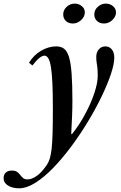

<svg xmlns="http://www.w3.org/2000/svg" viewBox="-152 -792 672 1066"><path d="M-46 253.5Q-83 253.5 -107.5 238.2Q-132 223 -132 197Q-132 177.5 -120 166.2Q-108 155 -86 155Q-67 155 -56.8 162.5Q-46.5 170 -39.5 179.5Q-32.5 189 -23.8 196.5Q-15 204 1 204Q20 204 42.8 190.5Q65.5 177 86 152.5Q99.5 136.5 109 122Q118.5 107.5 124.8 87Q131 66.5 134.8 32.8Q138.5 -1 140 -54.5Q141.5 -108 141.5 -189Q141.5 -271.5 139 -328Q136.5 -384.5 131 -418.5Q125.5 -452.5 116.5 -467.8Q107.5 -483 94.5 -483Q70 -483 28 -428.5L9 -443.5Q34.5 -486 76 -510.2Q117.5 -534.5 160 -534.5Q186 -534.5 203.2 -521.8Q220.5 -509 230.8 -476.2Q241 -443.5 245.5 -384Q250 -324.5 250 -231.5Q250 -192 248.2 -148.2Q246.5 -104.5 243.5 -49.5L247 -46.5Q288.5 -98 321 -158.8Q353.5 -219.5 372 -275.5Q390.5 -331.5 390.5 -369Q390.5 -402.5 388.5 -418.2Q386.5 -434 384.5 -445.5Q382.5 -457 382.5 -476.5Q382.5 -502 396.8 -518.2Q411 -534.5 433 -534.5Q455 -534.5 468.8 -517.8Q482.5 -501 482.5 -472.5Q482.5 -437 463.8 -380.8Q445 -324.5 412.2 -256.5Q379.5 -188.5 336.5 -117.2Q293.5 -46 244.5 20Q195.5 86 144.8 138.8Q94 191.5 45 222.5Q-4 253.5 -46 253.5ZM425.5 -661.5Q401 -661.5 386.2 -675.8Q371.5 -690 371.5 -712Q371.5 -736.5 391 -754.2Q410.5 -772 436 -772Q458 -772 475 -758.2Q492 -744.5 492 -723.5Q492 -699.5 471.5 -680.5Q451 -661.5 425.5 -661.5ZM252.5 -661.5Q228 -661.5 213.5 -675.8Q199 -690 199 -712Q199 -736.5 218.2 -754.2Q237.5 -772 263 -772Q285 -772 302 -758.2Q319 -744.5 319 -723.5Q319 -699.5 298.5 -680.5Q278 -661.5 252.5 -661.5Z"/></svg>

Font: Libre Caslon Text
Style: Italic
Weight: 400
Italic angle: -22.583°
Designer: Pablo Impallari, Rodrigo Fuenzalida, Katja Schimmel
Foundry: Pablo Impallari, Rodrigo Fuenzalida
Version: Version 2.000